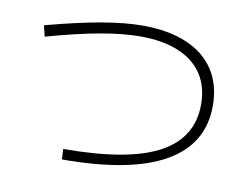

<svg xmlns="http://www.w3.org/2000/svg" viewBox="-68 -735 1000 779"><g transform="rotate(10 432.0 -345.0)"><path d="M749 -366.2Q749 -439 715.1 -490.5Q681.2 -542 616.2 -568.8Q551.3 -595.7 459 -595.7Q388.7 -595.7 296.4 -579.3Q204.1 -563 76.2 -527.3L65.4 -572.3Q196.8 -607.4 292.7 -624Q388.7 -640.6 460.9 -640.6Q566.9 -640.6 642.3 -608.6Q717.8 -576.7 757.3 -515.6Q796.9 -454.6 796.9 -369.1Q796.9 -210.4 654.5 -129.6Q512.2 -48.8 231.4 -48.8L229.5 -91.8Q493.7 -91.8 621.3 -159.4Q749 -227.1 749 -366.2Z"/></g></svg>

Font: Pretendard GOV ExtraLight
Style: Regular
Weight: 200
Designer: Base glyphs from Inter by Rasmus Andersson; Hangeul glyphs from Noto Sans CJK(Source Han Sans) by Jang Soo-young and Kan
Foundry: Kil Hyung-jin
Version: Version 1.309